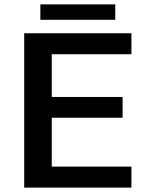

<svg xmlns="http://www.w3.org/2000/svg" viewBox="-20 -851 656 871"><path d="M576.2 -605H214.8V-411.1H536.1V-316.9H214.8V-95.2H576.2V0H89.8V-700.2H576.2ZM163.1 -831.1H502.9V-761.2H163.1Z"/></svg>

Font: Fivo Sans Modern Med
Style: Regular
Weight: 450
Designer: Alexander Slobzheninov
Foundry: Alexander Slobzheninov
Version: 1.0